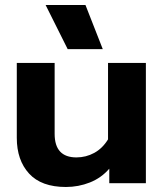

<svg xmlns="http://www.w3.org/2000/svg" viewBox="-20 -731 655 766"><path d="M162 -711H321L390 -535H250ZM47 -181V-480H198V-197Q198 -103 285 -103Q323 -103 356 -121Q389 -139 411 -175V-480H562V0H416V-58Q384 -21 338.5 -3Q293 15 243 15Q145 15 96 -38.5Q47 -92 47 -181Z"/></svg>

Font: Prompt SemiBold
Style: Regular
Weight: 600
Designer: Katatrad Team
Foundry: CadsonDemak
Version: Version 1.001